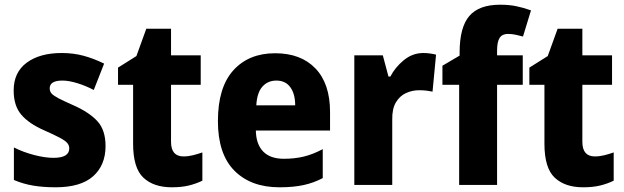

<svg xmlns="http://www.w3.org/2000/svg" viewBox="-20 -785 2650 815"><path d="M428 -165Q428 -84 375.5 -37Q323 10 216 10Q164 10 121.5 3Q79 -4 39 -21V-159Q79 -139 125 -127Q171 -115 207 -115Q274 -115 274 -155Q274 -168 265.5 -178Q257 -188 233.5 -200.5Q210 -213 167 -232Q103 -260 70.5 -298Q38 -336 38 -401Q38 -478 93.5 -519Q149 -560 242 -560Q291 -560 334 -548.5Q377 -537 422 -515L378 -403Q344 -421 308 -432Q272 -443 245 -443Q191 -443 191 -410Q191 -397 199 -388Q207 -379 229 -367.5Q251 -356 294 -337Q359 -308 393.5 -270.5Q428 -233 428 -165Z M759 -121Q779 -121 799 -126Q819 -131 839 -138V-18Q812 -5 781.5 2.5Q751 10 709 10Q632 10 588.5 -31Q545 -72 545 -175V-425H481V-498L559 -547L601 -663H706V-550H832V-425H706V-183Q706 -121 759 -121Z M1148 -559Q1257 -559 1319 -494.5Q1381 -430 1381 -309V-231H1066Q1067 -173 1097 -142Q1127 -111 1185 -111Q1231 -111 1270 -120.5Q1309 -130 1350 -152V-29Q1312 -9 1269 0.5Q1226 10 1166 10Q1045 10 975 -60.5Q905 -131 905 -271Q905 -414 970.5 -486.5Q1036 -559 1148 -559ZM1153 -443Q1117 -443 1094 -417.5Q1071 -392 1068 -338H1233Q1233 -386 1212.5 -414.5Q1192 -443 1153 -443Z M1777 -560Q1791 -560 1805.5 -558Q1820 -556 1831 -553L1816 -396Q1806 -398 1792.5 -400Q1779 -402 1759 -402Q1730 -402 1703.5 -390Q1677 -378 1660.5 -350.5Q1644 -323 1645 -276V0H1484V-550H1605L1629 -460H1637Q1657 -499 1694 -529.5Q1731 -560 1777 -560Z M2199 -425H2090V0H1929V-425H1858V-506L1931 -549V-562Q1931 -669 1972 -717Q2013 -765 2103 -765Q2140 -765 2170 -759Q2200 -753 2234 -741L2200 -630Q2185 -634 2169 -637.5Q2153 -641 2136 -641Q2112 -641 2101 -624.5Q2090 -608 2090 -570V-550H2199Z M2505 -121Q2525 -121 2545 -126Q2565 -131 2585 -138V-18Q2558 -5 2527.5 2.5Q2497 10 2455 10Q2378 10 2334.5 -31Q2291 -72 2291 -175V-425H2227V-498L2305 -547L2347 -663H2452V-550H2578V-425H2452V-183Q2452 -121 2505 -121Z"/></svg>

Font: Noto Sans Lao UI SemCond ExtBd
Style: Regular
Weight: 800
Width: 4
Designer: Monotype Design Team
Foundry: Monotype Imaging Inc.
Version: Version 2.000; ttfautohint (v1.8.4.7-5d5b)